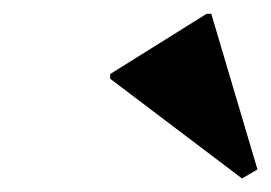

<svg xmlns="http://www.w3.org/2000/svg" viewBox="-20 -822 397 281"><path d="M334.2 -560.8 141.2 -706.8V-713.6L282.4 -801.8H289.2L356.8 -574Z"/></svg>

Font: Platypi Light
Style: Italic
Weight: 300
Italic angle: -13°
Designer: David Sargent
Foundry: Bolt Cutter Type
Version: Version 1.200